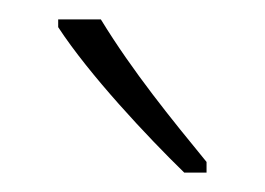

<svg xmlns="http://www.w3.org/2000/svg" viewBox="-20 -784 273 198"><path d="M84 -764H40V-756C72 -707 132 -643 170 -606H193V-617C157 -661 117 -710 84 -764Z"/></svg>

Font: Noto Sans Lao UI ExtCond ExtLt
Style: Regular
Weight: 200
Width: 2
Designer: Monotype Design Team
Foundry: Monotype Imaging Inc.
Version: Version 2.000